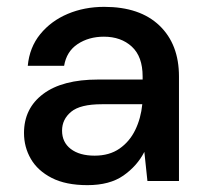

<svg xmlns="http://www.w3.org/2000/svg" viewBox="-20 -528 599 560"><path d="M235 12Q172 12 131 -9Q90 -30 70 -64.5Q50 -99 50 -140Q50 -212 106 -254Q162 -296 266 -296H396V-305Q396 -363 364.5 -392Q333 -421 283 -421Q239 -421 206.5 -399.5Q174 -378 167 -336H61Q66 -390 97.5 -428.5Q129 -467 177.5 -487.5Q226 -508 284 -508Q388 -508 445 -453.5Q502 -399 502 -305V0H410L401 -85Q380 -44 340 -16Q300 12 235 12ZM256 -74Q299 -74 328.5 -94.5Q358 -115 374.5 -149Q391 -183 395 -224H277Q214 -224 187.5 -202Q161 -180 161 -147Q161 -113 186.5 -93.5Q212 -74 256 -74Z"/></svg>

Font: DeepMind Sans Medium
Style: Regular
Weight: 500
Designer: Jonny Pinhorn / Modifications: Colophon Foundry
Foundry: Colophon Foundry
Version: Version 1.002; ttfautohint (v1.8.2)